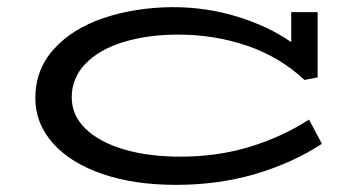

<svg xmlns="http://www.w3.org/2000/svg" viewBox="-20 -505 1019 538"><path d="M882 -102Q799 -48 695.5 -17.5Q592 13 473 13Q356 13 267 -17.5Q178 -48 128.5 -103.5Q79 -159 79 -230Q79 -310 131 -367.5Q183 -425 270.5 -454.5Q358 -484 463 -485Q559 -485 646 -458Q733 -431 796 -387V-471H870V-288L833 -281Q765 -345 673.5 -376.5Q582 -408 479 -408Q395 -408 327 -387.5Q259 -367 220 -327Q181 -287 181 -232Q181 -182 219.5 -144.5Q258 -107 327 -86.5Q396 -66 486 -66Q589 -66 679.5 -93.5Q770 -121 846 -170Z"/></svg>

Font: BioRhyme Expanded
Style: Regular
Weight: 400
Width: 7
Designer: Aoife Mooney
Foundry: Aoife Mooney Type
Version: Version 1.001